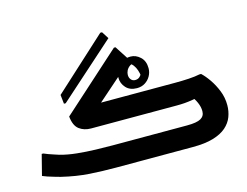

<svg xmlns="http://www.w3.org/2000/svg" viewBox="-116 -1085 1641 1276"><g transform="rotate(-15 704.5 -446.5)"><path d="M496.7 -396.7 471.6 -443H1060Q1107.4 -443 1153.1 -445.7Q1198.8 -448.4 1228.8 -455H1240.8Q1265.8 -432 1292 -394.1Q1318.2 -356.1 1336.9 -309.3Q1355.6 -262.4 1355.6 -210.5Q1355.6 -168.7 1341.3 -130.6Q1326.9 -92.5 1293.5 -63.1Q1260.1 -33.7 1203.8 -16.9Q1147.6 0 1063.4 0H534.8Q444.5 0 354.7 -5.6Q264.8 -11.3 163.3 -35.7Q144.3 -41 121.4 -47.6Q98.5 -54.1 77.8 -61Q57 -67.9 44 -73.9L80.2 -215.8H91Q102 -210.8 121.7 -203.5Q141.3 -196.1 161 -190.1Q180.6 -184.1 191.6 -180.1Q243.4 -165.4 307 -158.9Q370.6 -152.4 434.5 -150.6Q498.4 -148.7 549.2 -148.7H1062.7Q1129.5 -148.7 1157.3 -164.6Q1185.2 -180.4 1185.2 -214.3Q1185.2 -243.9 1171.5 -274.8Q1157.9 -305.7 1140.3 -323.8L1213.1 -317.8Q1171.2 -308.3 1141.2 -303.3Q1111.3 -298.4 1085.4 -296.3Q1059.6 -294.3 1029.2 -294.3H440.8Q393.6 -294.3 360.3 -319.4Q327 -344.6 320.8 -408.6L726.4 -773.6H737.2L805.5 -668.2ZM816.8 -688.1Q853.7 -688.1 883.7 -660.1Q913.7 -632.1 913.7 -582.5Q913.7 -554 899.8 -529.2Q885.9 -504.4 861.8 -489.2Q837.6 -473.9 806.1 -473.9Q757.5 -473.9 730.5 -503.6Q703.5 -533.2 703.5 -572.1Q703.5 -603.3 718.3 -629.6Q733 -655.9 758.8 -672Q784.6 -688.1 816.8 -688.1ZM836.9 -643.1Q813.8 -641.6 798.5 -630.5Q783.1 -619.3 775.9 -604.3Q768.6 -589.2 768.6 -574.6Q768.6 -555 779.6 -542.1Q790.5 -529.1 808.1 -529.1Q828 -529.1 840.5 -541.6Q852.9 -554 860.1 -570.3Q867.2 -586.6 869.9 -598.3L866.8 -558.5L850.8 -511.5Q853.7 -524.8 851.8 -544.5Q849.9 -564.2 843 -585.5Q836.1 -606.7 823.5 -623.3Q810.8 -639.9 791.9 -647ZM302.6 -561.8 664.6 -893H676.6L707.6 -844.4L321.4 -499.8H309.4Z"/></g></svg>

Font: Kufam
Style: Regular
Weight: 400
Designer: Wael Morcos, Artur Schmal
Foundry: Original Type
Version: Version 1.301; ttfautohint (v1.8.3)